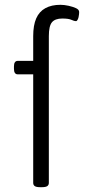

<svg xmlns="http://www.w3.org/2000/svg" viewBox="-20 -776 365 798"><path d="M147 2Q131 2 124.5 -2.5Q118 -7 118 -16V-467H54Q38 -467 38 -490V-500Q38 -523 54 -523H118V-626Q118 -671 130.5 -699.5Q143 -728 168.5 -742Q194 -756 231 -756Q247 -756 265 -752Q283 -748 296 -742Q309 -736 309 -726Q309 -723 308.5 -717Q308 -711 306.5 -704.5Q305 -698 302 -693Q299 -688 296 -688Q289 -688 277 -693.5Q265 -699 239 -699Q209 -699 196 -683.5Q183 -668 183 -626V-16Q183 -7 176.5 -2.5Q170 2 154 2Z"/></svg>

Font: Asap Light
Style: Regular
Weight: 300
Designer: Pablo Cosgaya
Foundry: Omnibus-Type
Version: Version 3.001